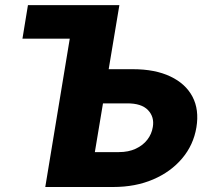

<svg xmlns="http://www.w3.org/2000/svg" viewBox="-20 -748 832 768"><path d="M69.8 -593.3 91.8 -727.5H368.2L347.2 -593.3ZM349.1 -471.2H511.7Q600.6 -471.2 661.6 -442.1Q722.7 -413.1 750 -361.1Q777.3 -309.1 765.6 -238.3Q753.9 -168 708.5 -114.3Q663.1 -60.5 592.5 -30.3Q522 0 432.6 0H161.1L281.2 -727.5H457.5L359.4 -139.6H455.6Q494.1 -139.6 522.9 -153.1Q551.8 -166.5 569.3 -189.2Q586.9 -211.9 591.3 -240.2Q598.1 -280.3 572 -307.6Q545.9 -335 487.8 -334.5H326.2Z"/></svg>

Font: Inter Tight ExtraBold
Style: Italic
Weight: 800
Italic angle: -9.39999°
Designer: Rasmus Andersson
Foundry: rsms
Version: Version 3.004